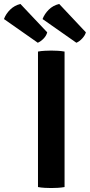

<svg xmlns="http://www.w3.org/2000/svg" viewBox="-106 -943 453 968"><path d="M85.5 -683Q100.5 -686 119.8 -687Q139 -688 152 -688Q166.5 -688 184.8 -687Q203 -686 219.5 -683V0Q203 3 184.8 4Q166.5 5 152 5Q139 5 119.8 4Q100.5 3 85.5 0ZM-3 -923 132 -780Q128 -763 113.5 -748.2Q99 -733.5 84.5 -727.5L-86 -847Q-76.5 -873 -55 -894.2Q-33.5 -915.5 -3 -923ZM192.5 -923 327 -780Q322.5 -764 308.2 -748.8Q294 -733.5 279 -727.5L108.5 -847Q118.5 -873 139.8 -894.2Q161 -915.5 192.5 -923Z"/></svg>

Font: Signika SemiBold
Style: Regular
Weight: 600
Designer: Anna Giedry
Foundry: Anna Giedry
Version: Version 2.001